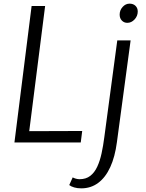

<svg xmlns="http://www.w3.org/2000/svg" viewBox="-20 -780 799 1051"><path d="M59 0 153 -747H227L140 -62L430 -63L422 0ZM425 251Q403.5 251 386.2 246Q369 241 359 233L378 191Q383.5 194.5 394.5 197.8Q405.5 201 415 201Q450.5 201 474 182.8Q497.5 164.5 512.2 132.8Q527 101 536 59.5Q545 18 551 -29L622 -559H695L620 -2Q609.5 78.5 583.5 135Q557.5 191.5 517.5 221.2Q477.5 251 425 251ZM677 -655Q659 -655 647 -667.5Q635 -680 635 -700Q635 -724 651.2 -742Q667.5 -760 689 -760Q709.5 -760 721.8 -748Q734 -736 734 -717Q734 -692.5 716.8 -673.8Q699.5 -655 677 -655Z"/></svg>

Font: Koeln Type Sans Light
Style: Italic
Weight: 300
Italic angle: -7.5°
Designer: Eben Sorkin
Foundry: Eben Sorkin
Version: Version 2.001